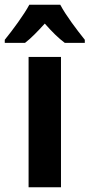

<svg xmlns="http://www.w3.org/2000/svg" viewBox="-58 -786 376 806"><path d="M195 -766H65C44 -726 -6 -658 -38 -619V-606H47C72 -625 99 -653 130 -687C160 -653 187 -626 214 -606H298V-619C262 -664 219 -721 195 -766ZM198 0V-547H62V0Z"/></svg>

Font: Noto Sans Lao Looped Condensed
Style: Bold
Weight: 700
Width: 3
Designer: Mark Frömberg, Ben Mitchell
Foundry: The Fontpad Ltd
Version: Version 1.002